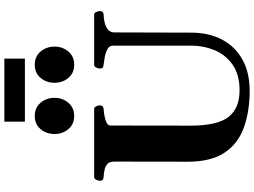

<svg xmlns="http://www.w3.org/2000/svg" viewBox="-161 -980 1155 873"><g transform="rotate(-90 416.5 -543.5)"><path d="M705.6 -600.6 704.6 -252Q704.6 -171.4 673.1 -111.6Q641.6 -51.8 582.5 -18.8Q523.4 14.2 439.9 14.2Q348.1 14.2 274.9 -11.5Q201.7 -37.1 159.7 -98.6Q117.7 -160.2 117.7 -267.6L118.2 -602.5Q118.2 -623.5 106.9 -633.1Q95.7 -642.6 79.8 -645.8Q64 -648.9 48.8 -649.9Q38.6 -650.9 34.9 -654.1Q31.2 -657.2 31.2 -668Q31.2 -673.3 35.4 -683.1Q39.6 -692.9 47.9 -692.9H357.4Q365.7 -692.9 369.9 -683.1Q374 -673.3 374 -668Q374 -651.4 357.9 -649.9Q341.3 -648.9 323.7 -645.5Q306.2 -642.1 294.2 -635.7Q282.2 -629.4 282.2 -618.7L281.7 -255.9Q281.7 -132.3 321.3 -82Q360.8 -31.7 441.9 -31.7Q514.2 -31.7 559.1 -63.5Q604 -95.2 624.8 -145.3Q645.5 -195.3 645.5 -251V-607.4Q645.5 -624 629.4 -632.6Q613.3 -641.1 593 -644.8Q572.8 -648.4 559.1 -649.9Q548.8 -650.9 545.2 -654.1Q541.5 -657.2 541.5 -668Q541.5 -673.3 545.7 -683.1Q549.8 -692.9 558.1 -692.9H786.1Q794.4 -692.9 798.6 -683.1Q802.7 -673.3 802.7 -668Q802.7 -650.4 786.6 -649.9Q749 -648.4 727.3 -636.2Q705.6 -624 705.6 -600.6ZM558.6 -783.7Q521 -783.7 498.8 -810.1Q476.6 -836.4 476.6 -873Q476.6 -910.2 498.8 -936.5Q521 -962.9 558.6 -962.9Q596.2 -962.9 618.7 -936.5Q641.1 -910.2 641.1 -873Q641.1 -836.4 618.7 -810.1Q596.2 -783.7 558.6 -783.7ZM325.7 -783.7Q288.1 -783.7 265.9 -810.1Q243.7 -836.4 243.7 -873Q243.7 -910.2 265.9 -936.5Q288.1 -962.9 325.7 -962.9Q363.3 -962.9 385.7 -936.5Q408.2 -910.2 408.2 -873Q408.2 -836.4 385.7 -810.1Q363.3 -783.7 325.7 -783.7ZM299.8 -1007.8V-1101.1H586.4V-1007.8Z"/></g></svg>

Font: Gelasio
Style: Bold
Weight: 700
Designer: Eben Sorkin
Foundry: Eben Sorkin
Version: Version 1.008